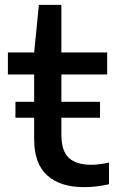

<svg xmlns="http://www.w3.org/2000/svg" viewBox="-20 -760 483 790"><path d="M43.5 -275.5V-341H120.5V-453.5H12.5V-544H120.5L140 -740H232.5V-544H421V-453.5H232.5V-341H391.5V-275.5H232.5V-208Q232.5 -138.5 263.5 -110.2Q294.5 -82 355 -82Q385.5 -82 428.5 -91V-2Q377 10 326.5 10Q227.5 10 174 -38.5Q120.5 -87 120.5 -187V-275.5Z"/></svg>

Font: Encode Sans Exp Md
Style: Regular
Weight: 500
Width: 7
Designer: Multiple Designers
Foundry: Impallari Type
Version: Version 3.002; ttfautohint (v1.8.3) -l 8 -r 50 -G 200 -x 14 